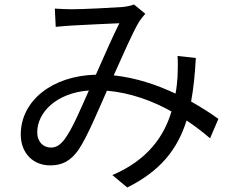

<svg xmlns="http://www.w3.org/2000/svg" viewBox="-20 -771 1040 851"><path d="M848 -514 767 -523C769 -495 768 -461 767 -431C765 -407 763 -382 758 -356C678 -394 585 -426 484 -437C526 -530 570 -632 598 -677C606 -689 615 -699 624 -710L574 -751C561 -746 543 -742 524 -740C482 -737 351 -730 298 -730C278 -730 249 -731 223 -733L227 -652C251 -654 279 -657 301 -658C347 -661 469 -666 509 -668C478 -606 440 -519 405 -440C208 -435 72 -322 72 -175C72 -91 128 -38 202 -38C254 -38 292 -56 328 -107C366 -163 415 -281 454 -369C558 -360 656 -324 740 -277C708 -169 636 -62 478 5L544 60C689 -12 766 -107 807 -237C846 -211 881 -184 911 -158L948 -244C916 -267 875 -294 827 -321C838 -379 844 -443 848 -514ZM374 -370C339 -292 301 -199 265 -152C244 -126 228 -117 205 -117C173 -117 145 -141 145 -185C145 -271 228 -359 374 -370Z"/></svg>

Font: Source Han Sans JP
Style: Regular
Weight: 400
Designer: Ryoko NISHIZUKA 西塚涼子 (kana, bopomofo & ideographs); Paul D. Hunt (Latin, Greek & Cyrillic); Sandoll Communications 산돌커뮤니
Foundry: Adobe
Version: Version 2.004;hotconv 1.0.118;makeotfexe 2.5.65603